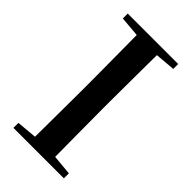

<svg xmlns="http://www.w3.org/2000/svg" viewBox="-227 -806 875 875"><g transform="rotate(45 210.0 -368.5)"><path d="M46.9 0V-32.2L145 -41Q146 -105 146 -170.9Q147 -255.9 147 -342.8V-393.1Q147 -480 146 -565.9Q146 -630.9 145 -696.8L46.9 -705.1V-736.8H372.1V-705.1L274.9 -696.8Q273.9 -631.8 273.9 -565.9Q272.9 -480 272.9 -393.1V-344.2Q272.9 -257.8 273.9 -171.9Q273.9 -106 274.9 -41L372.1 -32.2V0Z"/></g></svg>

Font: Dream Han Serif CN W16
Style: Regular
Weight: 625
Designer: Adobe
Foundry: Pal3love
Version: Version 3.00; Sans 2.004; Serif 2.001